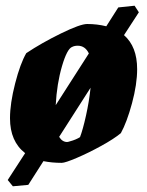

<svg xmlns="http://www.w3.org/2000/svg" viewBox="-20 -561 514 672"><path d="M460 -319Q460 -266 442 -199.5Q424 -133 403 -95Q379 -75 334.5 -50.5Q290 -26 249 -8.5Q208 9 196 9Q162 9 132 3L79 86L25 91L7 69L68 -25Q15 -66 15 -147Q15 -199 33 -269Q51 -339 72 -375Q126 -411 193.5 -444Q261 -477 285 -477Q320 -477 352 -469L394 -535L451 -541L466 -518L414 -438Q460 -398 460 -319ZM175 -193 291 -374Q278 -401 252 -401Q241 -401 233 -397Q215 -391 197 -329.5Q179 -268 175 -193ZM260 -81Q270 -107 281 -156.5Q292 -206 297 -254L187 -82Q198 -64 215 -64Q218 -64 227 -67Q235 -69 244.5 -73Q254 -77 260 -81Z"/></svg>

Font: Grenze ExtraBold
Style: Italic
Weight: 800
Italic angle: -10°
Designer: Renata Polastri
Foundry: Omnibus-Type
Version: Version 1.002; ttfautohint (v1.8)